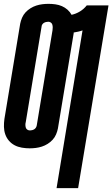

<svg xmlns="http://www.w3.org/2000/svg" viewBox="-27 -763 584 998"><path d="M267 215 402 -605Q391 -601 379.5 -598.5Q368 -596 356 -594Q356 -593 356 -592Q356 -591 356 -590L274 -95Q271 -80 264.5 -64.5Q258 -49 246.5 -36.5Q235 -24 220.5 -15Q206 -6 190.5 -1Q175 4 159 6Q143 8 127 8Q107 8 86.5 4.5Q66 1 49 -8Q32 -17 19.5 -31.5Q7 -46 0.5 -64.5Q-6 -83 -6.5 -103.5Q-7 -124 -4 -145L78 -640Q81 -655 87.5 -670.5Q94 -686 105.5 -698.5Q117 -711 131.5 -720Q146 -729 161.5 -734Q177 -739 193 -741Q209 -743 225 -743Q243 -743 261 -740.5Q279 -738 295 -731Q311 -724 324 -712.5Q337 -701 345 -686Q368 -691 388.5 -703.5Q409 -716 424 -735H537L379 215ZM129 -85Q134 -85 140 -86.5Q146 -88 151 -91Q156 -94 159.5 -99.5Q163 -105 164 -111L246 -606Q247 -613 247 -620.5Q247 -628 245 -635Q243 -642 237 -646Q231 -650 224 -650Q218 -650 212 -648.5Q206 -647 201 -644Q196 -641 192.5 -635.5Q189 -630 189 -624L107 -129Q105 -122 105 -114.5Q105 -107 107 -100Q109 -93 115 -89Q121 -85 129 -85Z"/></svg>

Font: Iosevka SS04 Heavy
Style: Italic
Weight: 900
Italic angle: -9°
Monospace: yes
Designer: Belleve Invis
Foundry: Belleve Invis
Version: Version 19.0.0; ttfautohint (v1.8.4)